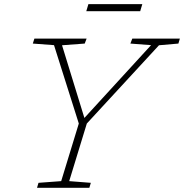

<svg xmlns="http://www.w3.org/2000/svg" viewBox="-20 -890 872 910"><path d="M696 -676 598 -683.5 607 -707H832.5L825.5 -683.5L733.5 -675.5L391.5 -304.5L308 -31.5L410.5 -23.5L403.5 0H155.5L162.5 -23.5L270 -31.5L353.5 -304.5L236 -676L135.5 -683.5L143 -707H390.5L381.5 -683.5L274 -675.5L380 -331ZM389 -837 399 -870.5H654.5L644.5 -837Z"/></svg>

Font: Newsreader 6pt ExtraLight
Style: Italic
Weight: 275
Italic angle: -17°
Designer: Hugues Gentile
Foundry: Production Type
Version: Version 1.003; ttfautohint (v1.8.3)